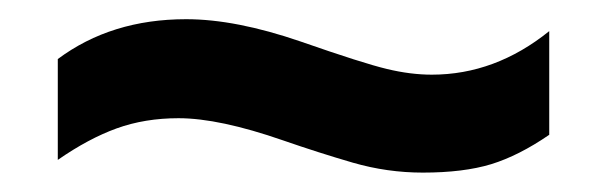

<svg xmlns="http://www.w3.org/2000/svg" viewBox="-20 -430 624 198"><path d="M416 -252Q379.4 -252 344 -262.2Q308.6 -272.5 272 -285.2Q206.1 -308.1 164.1 -308.1Q129.4 -308.1 100.3 -297.6Q71.3 -287.1 39.6 -265.1V-369.1Q94.7 -410.2 171.9 -410.2Q223.1 -410.2 290 -387.2Q354.5 -364.7 378.9 -358.9Q403.3 -353 425.3 -353Q490.7 -353 546.4 -397.9V-291Q515.1 -269.5 486.6 -260.7Q458 -252 416 -252Z"/></svg>

Font: Liberation Sans
Style: Bold
Weight: 700
Designer: Steve Matteson
Foundry: Ascender Corporation
Version: Version 2.1.5